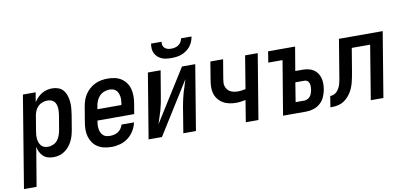

<svg xmlns="http://www.w3.org/2000/svg" viewBox="-114 -1019 3197 1513"><g transform="rotate(-10 1484.5 -262.5)"><path d="M-31 215 90 -520H192L179 -443Q191 -462 207 -478.5Q223 -495 242.5 -506.5Q262 -518 283.5 -523Q305 -528 326 -528Q352 -528 375.5 -519Q399 -510 414 -491.5Q429 -473 436.5 -449.5Q444 -426 446.5 -401Q449 -376 447 -350Q445 -324 441 -299L421 -179Q417 -156 410.5 -133.5Q404 -111 393.5 -90Q383 -69 367 -50Q351 -31 331 -17.5Q311 -4 288 2Q265 8 242 8Q219 8 197.5 1.5Q176 -5 160.5 -20Q145 -35 135.5 -54.5Q126 -74 122 -96L70 215ZM215 -80Q235 -80 255.5 -89Q276 -98 290 -115Q304 -132 311 -152.5Q318 -173 322 -193L342 -313Q344 -328 345 -342.5Q346 -357 344.5 -371Q343 -385 338 -398.5Q333 -412 323.5 -421.5Q314 -431 300 -435.5Q286 -440 272 -440Q252 -440 232 -433Q212 -426 197 -411.5Q182 -397 173.5 -377.5Q165 -358 162 -339L142 -219Q139 -203 138 -187Q137 -171 138.5 -156Q140 -141 145.5 -126.5Q151 -112 160.5 -101Q170 -90 184.5 -85Q199 -80 215 -80Z M709 8Q679 8 650.5 2Q622 -4 598.5 -18.5Q575 -33 559 -55.5Q543 -78 535 -105.5Q527 -133 527.5 -162.5Q528 -192 533 -221L553 -341Q557 -366 565.5 -391Q574 -416 588.5 -438Q603 -460 623.5 -478Q644 -496 668 -507.5Q692 -519 717.5 -523.5Q743 -528 768 -528Q798 -528 826 -522Q854 -516 877 -501Q900 -486 916 -463.5Q932 -441 939 -414Q946 -387 946 -357.5Q946 -328 941 -299L927 -216H633L632 -207Q629 -192 628.5 -177Q628 -162 630.5 -147.5Q633 -133 639 -120Q645 -107 655 -97.5Q665 -88 679 -84Q693 -80 709 -80Q725 -80 742 -83.5Q759 -87 774 -96.5Q789 -106 799.5 -121Q810 -136 814 -152H914Q907 -118 888 -86.5Q869 -55 840 -33Q811 -11 776.5 -1.5Q742 8 709 8ZM648 -304H840L842 -313Q844 -328 845 -343Q846 -358 843.5 -372.5Q841 -387 835.5 -400Q830 -413 820 -422.5Q810 -432 796 -436Q782 -440 767 -440Q746 -440 724.5 -431.5Q703 -423 687.5 -406.5Q672 -390 663.5 -369Q655 -348 652 -327Z M1004 0 1090 -520H1192L1157 -312Q1153 -286 1147.5 -259.5Q1142 -233 1134.5 -207Q1127 -181 1118 -155Q1109 -129 1101 -103L1363 -520H1469L1383 0H1282L1316 -208Q1321 -234 1326.5 -260.5Q1332 -287 1339.5 -313Q1347 -339 1356 -365Q1365 -391 1372 -417L1111 0ZM1293 -600Q1273 -600 1253 -602.5Q1233 -605 1215.5 -612.5Q1198 -620 1184 -633Q1170 -646 1161.5 -663Q1153 -680 1152 -700Q1151 -720 1154 -740H1238Q1236 -725 1239.5 -711.5Q1243 -698 1253 -689Q1263 -680 1277 -676.5Q1291 -673 1305 -673Q1320 -673 1335 -676.5Q1350 -680 1363 -689Q1376 -698 1384 -711.5Q1392 -725 1394 -740H1478Q1475 -720 1467 -700Q1459 -680 1445.5 -663Q1432 -646 1413.5 -633Q1395 -620 1375 -612.5Q1355 -605 1334 -602.5Q1313 -600 1293 -600Z M1782 0 1810 -173Q1791 -169 1772 -166.5Q1753 -164 1734 -164Q1705 -164 1677.5 -170Q1650 -176 1627.5 -190Q1605 -204 1589 -225.5Q1573 -247 1566 -273.5Q1559 -300 1561 -328.5Q1563 -357 1568 -386L1590 -520H1692L1667 -371Q1664 -355 1663 -339Q1662 -323 1666.5 -308.5Q1671 -294 1680.5 -282Q1690 -270 1703.5 -263Q1717 -256 1732.5 -253Q1748 -250 1764 -250Q1779 -250 1794 -252Q1809 -254 1825 -258L1868 -520H1969L1883 0Z M2080 0 2152 -432H2038L2052 -520H2268L2236 -330H2295Q2318 -330 2340.5 -325Q2363 -320 2381 -308.5Q2399 -297 2411.5 -279Q2424 -261 2430 -239.5Q2436 -218 2436 -194.5Q2436 -171 2432 -148Q2427 -119 2414.5 -90Q2402 -61 2378.5 -40Q2355 -19 2325 -9.5Q2295 0 2266 0ZM2266 -88Q2279 -88 2292 -94.5Q2305 -101 2313.5 -112Q2322 -123 2326 -136Q2330 -149 2333 -162Q2335 -175 2335 -188.5Q2335 -202 2331.5 -214Q2328 -226 2318 -234Q2308 -242 2295 -242H2221L2196 -88Z M2459 0 2473 -88Q2488 -88 2502.5 -94Q2517 -100 2527.5 -111.5Q2538 -123 2545.5 -136.5Q2553 -150 2557.5 -164.5Q2562 -179 2564.5 -193.5Q2567 -208 2570 -223Q2570 -225 2570.5 -227.5Q2571 -230 2571 -232Q2572 -239 2573.5 -246.5Q2575 -254 2576 -261L2619 -520H2969L2883 0H2782L2853 -432H2706L2675 -246Q2671 -224 2667 -202.5Q2663 -181 2657 -159Q2651 -137 2641.5 -115.5Q2632 -94 2618.5 -75Q2605 -56 2586.5 -39.5Q2568 -23 2547 -14Q2526 -5 2503.5 -2.5Q2481 0 2459 0Z"/></g></svg>

Font: Iosevka SS04 Semibold Oblique
Style: Regular
Weight: 600
Italic angle: -9°
Monospace: yes
Designer: Belleve Invis
Foundry: Belleve Invis
Version: Version 19.0.0; ttfautohint (v1.8.4)